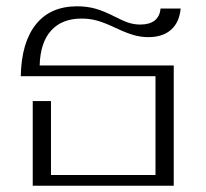

<svg xmlns="http://www.w3.org/2000/svg" viewBox="-20 -590 656 610"><path d="M84 -269H142V-34H474V-348H46Q48 -455 94 -512.5Q140 -570 225 -570Q256 -570 283 -562.5Q310 -555 345 -537Q372 -523 389.5 -517.5Q407 -512 426 -512Q455 -512 471.5 -525Q488 -538 490 -563H554Q550 -519 523.5 -495.5Q497 -472 451 -472Q428 -472 405 -478.5Q382 -485 348 -501Q312 -518 288.5 -524.5Q265 -531 239 -531Q177 -531 142.5 -493Q108 -455 106 -382H532V0H84Z"/></svg>

Font: Fahkwang ExtraLight
Style: Regular
Weight: 275
Designer: Suppakit Chalermlarp | Katatrad Co.,Ltd.
Foundry: Cadson Demak Co.,Ltd.
Version: Version 1.000; ttfautohint (v1.6)